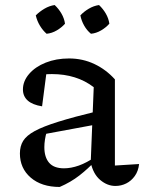

<svg xmlns="http://www.w3.org/2000/svg" viewBox="-20 -732 572 762"><path d="M438 6Q406 6 378 -17.5Q350 -41 340 -87L352 -386Q284 -438 186 -438Q167 -438 149 -436Q131 -434 114 -430L166 -456L147 -310Q109 -316 90 -333Q71 -350 71 -377Q71 -410 95.5 -438.5Q120 -467 161.5 -483.5Q203 -500 254 -500Q308 -500 354.5 -478Q401 -456 436 -417V-75L532 -81Q529 -53 515 -33.5Q501 -14 481 -4Q461 6 438 6ZM217 10Q145 10 102 -27Q59 -64 59 -123Q59 -152 72 -173Q85 -194 118 -212Q151 -230 212 -249Q273 -268 368 -291V-239L136 -196L166 -210Q161 -195 158.5 -178.5Q156 -162 156 -148Q156 -108 175 -86Q194 -64 234 -64Q262 -64 293 -75Q324 -86 359 -110V-94Q329 -62 295 -35.5Q261 -9 217 10ZM197 -712Q213 -697 224 -678Q235 -659 238 -638Q225 -623 205.5 -611.5Q186 -600 165 -598Q150 -611 138.5 -630Q127 -649 122 -671Q137 -686 156.5 -697.5Q176 -709 197 -712ZM373 -712Q389 -697 400 -678Q411 -659 414 -638Q401 -623 381.5 -611.5Q362 -600 341 -598Q325 -611 314 -630.5Q303 -650 299 -671Q313 -686 332.5 -697.5Q352 -709 373 -712Z"/></svg>

Font: Piazzolla Thin Medium
Style: Regular
Weight: 500
Version: Version 2.005